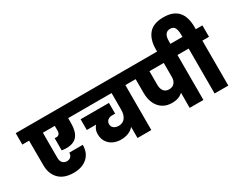

<svg xmlns="http://www.w3.org/2000/svg" viewBox="-138 -1612 2698 2183"><g transform="rotate(-30 1211.5 -521.0)"><path d="M667 -590H588V-523Q588 -416 544 -360Q500 -304 401 -304Q378 -304 341 -309V-470Q355 -468 360 -468Q412 -468 412 -527V-590H256V-261Q256 -217 277.5 -194.5Q299 -172 332 -172Q364 -172 383.5 -191.5Q403 -211 403 -244H580Q580 -138 513 -78.5Q446 -19 334 -19Q209 -19 142.5 -86.5Q76 -154 76 -267L75 -590H-14V-740H667Z M1426 -590H1339V0H1158V-146Q1130 -112 1086.5 -94.5Q1043 -77 989 -77Q932 -77 886 -99.5Q840 -122 813.5 -164Q787 -206 787 -264Q787 -325 826 -367H704V-508H1076V-367H1032Q1000 -367 978 -348Q956 -329 956 -297Q956 -263 981 -244.5Q1006 -226 1045 -226Q1100 -227 1129 -266.5Q1158 -306 1158 -373V-590H639V-740H1426Z M2110 -590H2023V0H1843V-199Q1792 -148 1701 -148Q1628 -148 1577 -182Q1526 -216 1500 -275Q1474 -334 1474 -409V-590H1398V-740H2110ZM1843 -590H1655V-409Q1655 -360 1678 -329.5Q1701 -299 1748 -299Q1794 -299 1818.5 -329Q1843 -359 1843 -404Z M2437 -740V-590H2350V0H2170V-590H2082V-740H2175V-776Q2175 -823 2159.5 -856.5Q2144 -890 2098 -890Q2017 -890 2017 -776V-701H1842V-768Q1842 -896 1903 -969Q1964 -1042 2098 -1042Q2350 -1042 2350 -768V-740Z"/></g></svg>

Font: DVN-Poppins ExtBd
Style: Regular
Weight: 800
Designer: Ninad Kale (Devanagari), Jonny Pinhorn (Latin)
Foundry: Indian Type Foundry
Version: 4.004